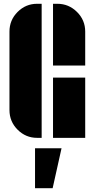

<svg xmlns="http://www.w3.org/2000/svg" viewBox="-20 -728 500 1014"><path d="M165 266V55H305L258 266ZM30 -561Q30 -622 73 -665Q116 -708 176 -708H200V0H176Q116 0 73 -43Q30 -86 30 -147ZM283 -708Q343 -708 386.5 -665Q430 -622 430 -561V-382H260V-708ZM260 0V-318H430V0Z"/></svg>

Font: Promplate
Style: Bold
Weight: 400
Designer: Evgeny Tarasenko
Foundry: Evgeny Tarasenko
Version: Version 1.000